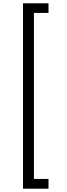

<svg xmlns="http://www.w3.org/2000/svg" viewBox="-20 -954 407 1160"><path d="M273 -934V-876H185V127H273V186H119V-934Z"/></svg>

Font: Fz Poppins Light
Style: Regular
Weight: 300
Designer: Ninad Kale (Devanagari), Jonny Pinhorn (Latin)
Foundry: Indian Type Foundry
Version: Vit hóa bi Vntype.Com & FontZin.Com